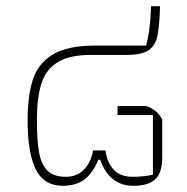

<svg xmlns="http://www.w3.org/2000/svg" viewBox="-20 -595 603 619"><path d="M69 -207Q69 -288 86.5 -340Q104 -392 151.5 -420Q199 -448 285 -448H451Q465 -500 467 -575H496Q494 -510 487.5 -479Q481 -448 459 -433Q437 -418 389 -418H274Q204 -418 166 -394.5Q128 -371 113.5 -326Q99 -281 99 -209Q99 -142 106 -103.5Q113 -65 133 -45Q153 -25 192 -25Q229 -25 251.5 -49Q274 -73 280 -110H320Q325 -72 346 -48.5Q367 -25 408 -25Q445 -25 473 -32V-224H359V-253H452Q471 -246 483 -235.5Q495 -225 503 -210V-87Q503 -38 480.5 -17Q458 4 410 4Q333 4 303 -80H297Q280 -38 253 -17Q226 4 182 4Q122 4 95.5 -48.5Q69 -101 69 -207Z"/></svg>

Font: Athiti ExtraLight
Style: Regular
Weight: 275
Designer: CadsonDemak Team
Foundry: CadsonDemak
Version: Version 1.033